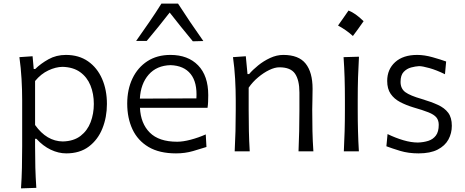

<svg xmlns="http://www.w3.org/2000/svg" viewBox="-20 -830 2548 1053"><path d="M95.2 203.1Q99.1 145.5 100.3 90.3Q101.6 35.2 101.6 -28.8V-280.8Q101.6 -337.4 98.1 -397.5Q94.7 -457.5 86.4 -516.6L158.7 -521.5L165 -451.7H173.3Q203.6 -481.4 246.1 -505.1Q288.6 -528.8 341.3 -528.8Q412.6 -528.8 462.9 -493.7Q513.2 -458.5 539.8 -397.7Q566.4 -336.9 566.4 -259.8Q566.4 -187.5 541.7 -125.7Q517.1 -64 467.5 -26.4Q418 11.2 343.3 11.2Q300.8 11.2 258.3 -9Q215.8 -29.3 179.7 -68.8H172.4V-26.4Q172.4 35.6 173.8 89.1Q175.3 142.6 179.2 200.2ZM324.7 -54.2Q384.3 -55.7 421.9 -84.7Q459.5 -113.8 477.1 -160.2Q494.6 -206.5 494.6 -259.8Q494.6 -315.9 476.1 -361.6Q457.5 -407.2 419.4 -434.6Q381.3 -461.9 322.8 -463.4Q285.6 -462.9 245.1 -443.8Q204.6 -424.8 172.4 -385.7V-144.5Q235.8 -55.2 324.7 -54.2Z M945.3 11.2Q854 11.2 794.7 -23.9Q735.4 -59.1 706.5 -120.8Q677.7 -182.6 677.7 -261.7Q677.7 -339.4 706.5 -399.7Q735.4 -460 788.3 -494.4Q841.3 -528.8 914.6 -528.8Q1010.7 -528.8 1066.4 -471.7Q1122.1 -414.6 1122.1 -308.1Q1122.1 -288.1 1121.3 -271.2Q1120.6 -254.4 1118.2 -238.8H747.6Q751.5 -152.8 801.5 -102.8Q851.6 -52.7 951.7 -52.7Q983.4 -52.7 1025.4 -63.7Q1067.4 -74.7 1108.4 -92.8L1112.3 -23.9Q1082 -14.2 1038.6 -1.5Q995.1 11.2 945.3 11.2ZM1057.1 -290.5Q1062.5 -377.9 1025.6 -424.1Q988.8 -470.2 915.5 -472.7Q839.4 -470.7 795.4 -420.7Q751.5 -370.6 747.1 -289.1ZM1037.6 -603.5Q1005.4 -642.6 973.1 -682.4Q940.9 -722.2 910.6 -761.2Q880.9 -722.7 849.1 -683.6Q817.4 -644.5 784.7 -605.5H726.6Q763.2 -657.2 798.3 -708.3Q833.5 -759.3 865.2 -810.1H956.5Q989.3 -759.3 1023.9 -708Q1058.6 -656.7 1095.2 -605Z M1267.1 0Q1270 -57.6 1271.5 -111.1Q1272.9 -164.6 1272.9 -228.5V-280.8Q1272.9 -337.4 1269.5 -397.5Q1266.1 -457.5 1257.8 -516.6L1328.1 -521.5L1337.4 -423.8H1346.2Q1365.7 -446.8 1395.8 -471.2Q1425.8 -495.6 1461.7 -512.2Q1497.6 -528.8 1533.7 -528.8Q1618.2 -528.8 1656.2 -481.2Q1694.3 -433.6 1694.3 -343.3Q1694.3 -310.1 1693.4 -280.8Q1692.4 -251.5 1692.4 -228.5Q1692.4 -164.6 1693.6 -111.1Q1694.8 -57.6 1698.7 0H1617.2Q1619.6 -57.6 1620.8 -110.8Q1622.1 -164.1 1622.1 -226.1V-322.3Q1622.1 -390.6 1598.1 -425.8Q1574.2 -460.9 1512.2 -460.9Q1487.3 -460.9 1456.5 -446Q1425.8 -431.2 1395.8 -406Q1365.7 -380.9 1343.8 -349.1V-226.1Q1343.8 -164.1 1345 -110.8Q1346.2 -57.6 1349.6 0Z M1891.4 -772.2Q1929.5 -757.7 1974.1 -713.7Q1945.1 -671.8 1915.5 -632.6Q1897.3 -649.2 1876.6 -663.7Q1855.9 -678.2 1833.9 -690Q1848.9 -710.4 1862.6 -730.6Q1876.3 -750.7 1891.4 -772.2ZM1865.7 0Q1868.7 -57.6 1870.1 -111.1Q1871.6 -164.6 1871.6 -228.5V-280.8Q1871.6 -348.6 1869.9 -403.8Q1868.2 -459 1864.3 -516.6L1948.7 -519Q1945.3 -460.9 1943.6 -405Q1941.9 -349.1 1941.9 -280.8V-228.5Q1941.9 -164.6 1943.4 -111.1Q1944.8 -57.6 1948.2 0Z M2275.4 11.2Q2220.2 11.2 2175 -2.4Q2129.9 -16.1 2099.1 -27.8L2105.5 -94.7Q2148.9 -73.7 2191.9 -61Q2234.9 -48.3 2272 -48.3Q2303.2 -49.3 2329.1 -57.6Q2355 -65.9 2370.6 -86.7Q2386.2 -107.4 2386.2 -145.5Q2386.2 -170.4 2373.3 -186Q2360.4 -201.7 2329.8 -213.9Q2299.3 -226.1 2246.6 -241.2Q2206.5 -253.4 2174.1 -270.5Q2141.6 -287.6 2122.6 -315.2Q2103.5 -342.8 2103.5 -386.2Q2103.5 -449.7 2147.2 -489.3Q2190.9 -528.8 2268.1 -528.8Q2307.6 -528.8 2352.5 -516.1Q2397.5 -503.4 2426.8 -492.7L2420.4 -422.9Q2373.5 -445.8 2335.2 -456.5Q2296.9 -467.3 2278.3 -467.3Q2258.8 -466.3 2234.9 -460Q2210.9 -453.6 2193.8 -435.5Q2176.8 -417.5 2176.8 -380.9Q2176.8 -343.8 2203.1 -324.5Q2229.5 -305.2 2293 -287.1Q2343.8 -272 2380.9 -255.1Q2418 -238.3 2438 -211.7Q2458 -185.1 2458 -140.1Q2458 -99.1 2439.2 -64.7Q2420.4 -30.3 2380.1 -9.5Q2339.8 11.2 2275.4 11.2Z"/></svg>

Font: Pinar DS1 Regular
Style: Regular
Weight: 400
Designer: Amin Abedi
Version: Version 3.000